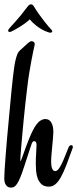

<svg xmlns="http://www.w3.org/2000/svg" viewBox="-26 -855 356 886"><path d="M302.2 -185.1Q310.1 -185.1 310.1 -176.8Q310.1 -173.3 308.6 -169.9Q293 -126.5 280.3 -93.5Q267.6 -60.5 255.4 -38.3Q243.2 -16.1 229.7 -4.9Q216.3 6.3 199.7 6.3Q178.2 6.3 166 -4.6Q153.8 -15.6 147.9 -31.7Q142.1 -47.9 140.6 -66.2Q139.2 -84.5 139.2 -99.1Q139.2 -125.5 140.9 -149.2Q142.6 -172.9 142.6 -185.1Q142.6 -203.6 132.3 -203.6Q124.5 -203.6 120.6 -192.9Q118.2 -187 113.3 -171.4Q108.4 -155.8 101.8 -136Q95.2 -116.2 88.4 -95Q81.5 -73.7 75.7 -57.1Q67.9 -35.6 61.3 -22.2Q54.7 -8.8 48.8 -1.5Q43 5.9 37.1 8.3Q31.2 10.7 24.9 10.7Q19.5 10.7 13.9 8.8Q8.3 6.8 3.9 2Q-0.5 -2.9 -3.4 -11Q-6.3 -19 -6.3 -31.7Q-6.3 -44.9 -4.6 -72Q-2.9 -99.1 -0.2 -134.8Q2.4 -170.4 6.1 -211.4Q9.8 -252.4 13.7 -293.9Q17.6 -335.4 21.2 -374.3Q24.9 -413.1 27.8 -443.8Q33.2 -497.6 38.8 -539.1Q44.4 -580.6 53.7 -604Q56.6 -611.3 60.1 -615.7Q63.5 -620.1 67.6 -624Q71.8 -627.9 76.9 -632.1Q82 -636.2 88.9 -643.1Q101.6 -655.3 108.2 -660.2Q114.7 -665 119.6 -665Q124 -665 129.2 -661.9Q134.3 -658.7 134.3 -649.9Q134.3 -647.9 132.8 -642.1Q131.3 -636.2 127.4 -618.2Q123.5 -600.1 118.7 -574.2Q113.8 -548.3 108.6 -516.4Q103.5 -484.4 99.6 -450.2Q94.7 -412.1 90.6 -373.5Q86.4 -335 83 -299.1Q79.6 -263.2 76.7 -231.7Q73.7 -200.2 71.8 -176Q69.8 -151.9 68.8 -136.5Q67.9 -121.1 67.9 -118.2Q67.9 -110.4 68.8 -110.4Q69.3 -110.4 73 -119.9Q76.7 -129.4 82 -144.5Q87.4 -159.7 94.2 -178.5Q101.1 -197.3 108.9 -216.3Q116.7 -235.4 125 -252Q133.3 -268.6 141.6 -279.8Q151.4 -293 162.1 -299.3Q172.9 -305.7 183.1 -305.7Q202.1 -305.7 211.2 -288.8Q220.2 -272 220.2 -246.1Q220.2 -234.9 218.5 -217.3Q216.8 -199.7 215.1 -180.4Q213.4 -161.1 211.7 -142.8Q210 -124.5 210 -111.8Q210 -98.1 211.4 -89.4Q212.9 -80.6 215.6 -75.2Q218.3 -69.8 221.4 -67.6Q224.6 -65.4 228.5 -65.4Q236.3 -65.4 243.4 -74Q250.5 -82.5 257.8 -97.2Q265.1 -111.8 272.9 -131.6Q280.8 -151.4 290 -173.8Q292.5 -180.2 295.7 -182.6Q298.8 -185.1 302.2 -185.1ZM210.9 -718.3Q215.3 -713.9 215.3 -710.9Q215.3 -708 212.9 -706.1Q210.4 -704.1 206.5 -704.1Q202.6 -704.1 197.3 -706.1Q193.4 -707.5 184.8 -710.7Q176.3 -713.9 164.6 -720.7Q152.8 -727.5 139.2 -738.3Q125.5 -749 111.3 -765.6Q102.5 -756.8 90.1 -747.8Q77.6 -738.8 65.4 -731.2Q53.2 -723.6 42.5 -717.8Q31.7 -711.9 26.4 -709.5Q22 -707.5 18.6 -707.5Q11.7 -707.5 11.7 -713.9Q11.7 -717.8 16.6 -723.6Q20.5 -728.5 27.3 -735.8Q34.2 -743.2 44.7 -754.9Q55.2 -766.6 69.6 -783.9Q84 -801.3 103 -826.7Q109.9 -835 116.7 -835Q121.6 -835 125 -832Q128.4 -829.1 132.3 -822.3Q141.6 -806.6 153.8 -789.6Q166 -772.5 177.7 -757.6Q189.5 -742.7 198.5 -731.9Q207.5 -721.2 210.9 -718.3Z"/></svg>

Font: Engagement
Style: Regular
Weight: 400
Designer: Astigmatic (AOETI)
Foundry: Astigmatic (AOETI)
Version: Version 1.000